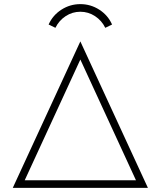

<svg xmlns="http://www.w3.org/2000/svg" viewBox="-20 -912 780 932"><path d="M524 -793Q504 -838 462 -865Q420 -892 370 -892Q320 -892 278 -865Q236 -838 216 -793L249 -777Q266 -812 298.5 -833.5Q331 -855 370 -855Q409 -855 441.5 -833.5Q474 -812 491 -777ZM698 0H42L370 -711ZM100 -37H640L370 -623Z"/></svg>

Font: M Major Mono Display
Style: Regular
Weight: 400
Designer: Emre Parlak
Foundry: Emre Parlak
Version: Version 2.000; ttfautohint (v1.8) -l 8 -r 50 -G 200 -x 14 -D